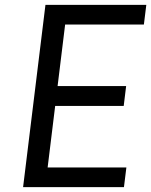

<svg xmlns="http://www.w3.org/2000/svg" viewBox="-20 -770 622 790"><path d="M572 -669H248L217 -416H499L489 -334H207L176 -81H500L490 0H75L167 -750H582Z"/></svg>

Font: Orkney
Style: Italic
Weight: 400
Italic angle: -7°
Designer: Samuel Oakes and Alfredo Marco Pradil
Foundry: Alfredo Marco Pradil
Version: 1.0; ttfautohint (v1.5)